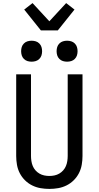

<svg xmlns="http://www.w3.org/2000/svg" viewBox="-20 -1217 640 1245"><path d="M300 8Q271 8 242.5 3Q214 -2 188 -15Q162 -28 141.5 -48.5Q121 -69 108 -94.5Q95 -120 90 -148.5Q85 -177 85 -206V-735H181V-206Q181 -190 183.5 -173Q186 -156 192.5 -140.5Q199 -125 210 -112.5Q221 -100 235.5 -91.5Q250 -83 266.5 -79.5Q283 -76 300 -76Q317 -76 333.5 -79.5Q350 -83 364.5 -91.5Q379 -100 390 -112.5Q401 -125 407.5 -140.5Q414 -156 416.5 -173Q419 -190 419 -206V-735H515V-206Q515 -177 510 -148.5Q505 -120 492 -94.5Q479 -69 458.5 -48.5Q438 -28 412 -15Q386 -2 357.5 3Q329 8 300 8ZM415 -817Q401 -817 388 -821Q375 -825 365 -835Q355 -845 351 -858Q347 -871 347 -885Q347 -899 351 -912Q355 -925 365 -935Q375 -945 388 -949Q401 -953 415 -953Q429 -953 442 -949Q455 -945 465 -935Q475 -925 479 -912Q483 -899 483 -885Q483 -871 479 -858Q475 -845 465 -835Q455 -825 442 -821Q429 -817 415 -817ZM185 -817Q171 -817 158 -821Q145 -825 135 -835Q125 -845 121 -858Q117 -871 117 -885Q117 -899 121 -912Q125 -925 135 -935Q145 -945 158 -949Q171 -953 185 -953Q199 -953 212 -949Q225 -945 235 -935Q245 -925 249 -912Q253 -899 253 -885Q253 -871 249 -858Q245 -845 235 -835Q225 -825 212 -821Q199 -817 185 -817ZM245 -1020 137 -1155 191 -1197 300 -1079 409 -1197 463 -1155 355 -1020Z"/></svg>

Font: Iosevka Medium Extended
Style: Regular
Weight: 500
Width: 7
Monospace: yes
Designer: Belleve Invis
Foundry: Belleve Invis
Version: Version 32.5.0; ttfautohint (v1.8.4)